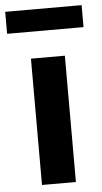

<svg xmlns="http://www.w3.org/2000/svg" viewBox="-77 -767 426 801"><g transform="rotate(-5 136.0 -366.5)"><path d="M66 0V-529H208V0ZM-24 -641V-733H296V-641Z"/></g></svg>

Font: Our Lexend SemiBold
Style: Regular
Weight: 600
Designer: Bonnie Shaver-Troup, Thomas Jockin
Foundry: Lexend
Version: Version 1.007